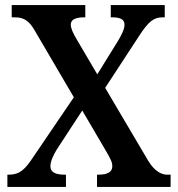

<svg xmlns="http://www.w3.org/2000/svg" viewBox="-20 -734 698 754"><path d="M9 0H239V-48H235C195 -48 178 -59 178 -81C178 -102 191 -127 203 -147L303 -300L391 -150C417 -106 421 -96 421 -81C421 -59 403 -48 366 -48H361V0H650V-48H637C614 -48 588 -61 563 -101L393 -389L527 -594C563 -649 583 -666 619 -666H627V-714H415V-666H418C447 -666 469 -661 469 -637C469 -619 457 -597 445 -576L362 -442L282 -578C267 -603 258 -623 258 -637C258 -653 269 -666 312 -666H315V-714H26V-666H38C76 -666 96 -650 117 -613L270 -352L111 -118C79 -70 59 -48 14 -48H9Z"/></svg>

Font: Noto Serif Armenian SemiCondensed SemiBold
Style: Regular
Weight: 600
Width: 4
Designer: Monotype Design Team
Foundry: Monotype Imaging Inc.
Version: Version 2.008